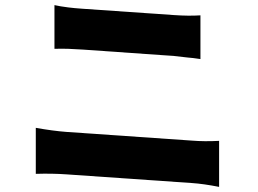

<svg xmlns="http://www.w3.org/2000/svg" viewBox="-20 -733 1009 751"><path d="M764 -502 735 -506 714 -508Q680 -512 661 -514L305 -539Q280 -540 248 -542Q220 -543 193 -542V-713Q215 -708 247 -704Q271 -701 300 -699L661 -674Q719 -670 764 -673ZM837 -2Q776 -14 731 -17L240 -51Q183 -55 120 -53V-233Q187 -221 240 -217L731 -183Q779 -179 837 -182Z"/></svg>

Font: Xiangcui Wave Sans Xiangcui Wave Sans
Style: Regular
Weight: 800
Width: 3
Version: Version 0.920;March 28, 2024;FontCreator 14.0.0.2814 64-bit